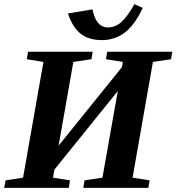

<svg xmlns="http://www.w3.org/2000/svg" viewBox="-26 -904 849 924"><path d="M-6 0 1 -36 85 -49 183 -606 103 -619 109 -655H420L414 -619L327 -606L256 -203L561 -581L565 -606L484 -619L490 -655H803L797 -619L710 -606L612 -49L694 -36L688 0H375L381 -36L467 -49L541 -466L236 -88L229 -49L311 -36L305 0ZM494 -772H493Q528 -772 557 -797Q586 -822 621 -884L661 -866Q622 -783 574 -747Q526 -711 465 -711Q402 -711 363 -741Q324 -771 301 -839L419 -859Q436 -772 494 -772Z"/></svg>

Font: Libra Serif Modern
Style: Bold Italic
Weight: 700
Italic angle: -12°
Designer: Stefan Peev, Context Ltd
Foundry: Stefan Peev, Context Ltd
Version: Version 1.000